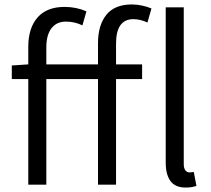

<svg xmlns="http://www.w3.org/2000/svg" viewBox="-20 -829 949 862"><path d="M813 13Q767 13 745.5 -16Q724 -45 724 -99V-796H805V-93Q805 -73 812.5 -64Q820 -55 830 -55Q834 -55 838 -55.5Q842 -56 850 -57L862 6Q852 9 841 11Q830 13 813 13ZM33 -474V-535L107 -540V-619Q107 -703 148.5 -750.5Q190 -798 270 -798Q323 -798 368 -778L350 -715Q316 -732 276 -732Q234 -732 211 -702Q188 -672 188 -616V-540H420V-635Q420 -716 457.5 -762.5Q495 -809 572 -809Q595 -809 618 -804Q641 -799 660 -791L642 -728Q609 -743 579 -743Q501 -743 501 -633V-540H618V-474H501V0H420V-474H188V0H107V-474Z"/></svg>

Font: Source Han Sans SC Normal
Style: Regular
Weight: 350
Designer: Ryoko NISHIZUKA 西塚涼子 (kana, bopomofo & ideographs); Paul D. Hunt (Latin, Greek & Cyrillic); Sandoll Communications 산돌커뮤니
Foundry: Adobe
Version: Version 2.004;hotconv 1.0.118;makeotfexe 2.5.65603